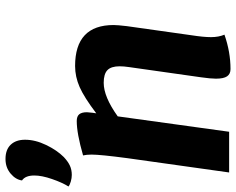

<svg xmlns="http://www.w3.org/2000/svg" viewBox="-148 -753 858 698"><g transform="rotate(-90 281.0 -404.0)"><path d="M-48 -584Q-34 -606 -21 -643.5Q-8 -681 -8 -708Q-8 -741 -26 -753Q-23 -776 -1 -794.5Q21 -813 52 -813Q86 -813 104 -794Q122 -775 122 -742Q122 -705 103 -665.5Q84 -626 59 -601Q43 -586 28 -579Q13 -572 -6 -572Q-17 -572 -29.5 -575.5Q-42 -579 -48 -584ZM502 -138Q495 -93 495 -66Q495 -38 504 -17Q441 5 379 5Q361 5 352.5 -7.5Q344 -20 344 -48Q344 -67 349 -102L386 -363Q389 -383 389 -398Q389 -429 375 -442.5Q361 -456 329 -456Q278 -456 207 -405L151 0H3L55 -370Q68 -468 68 -500Q68 -518 65 -531Q145 -554 190 -554Q207 -554 214.5 -545Q222 -536 222 -517Q222 -512 220 -496L218 -483Q276 -527 313.5 -543.5Q351 -560 390 -560Q539 -560 539 -420Q539 -406 535 -372Z"/></g></svg>

Font: Krub
Style: Bold Italic
Weight: 700
Italic angle: -8°
Designer: Ekaluck Peanpanawate
Foundry: Cadson Demak Co.,Ltd.
Version: Version 1.000; ttfautohint (v1.6)